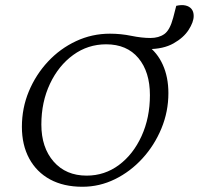

<svg xmlns="http://www.w3.org/2000/svg" viewBox="-20 -712 768 741"><path d="M660.2 -689.5Q680.7 -694.3 695.8 -690.9Q710.9 -687.5 719.2 -677.2Q727.5 -667 727.5 -650.4Q727.5 -627 708 -596.7Q688.5 -566.4 649.4 -544.4Q610.4 -522.5 551.8 -522.5L546.9 -538.1Q586.9 -509.8 608.4 -461.9Q629.9 -414.1 629.9 -352.5Q629.9 -281.2 603 -216.3Q576.2 -151.4 529.8 -100.6Q483.4 -49.8 423.8 -20.5Q364.3 8.8 297.9 8.8Q225.6 8.8 173.3 -19.5Q121.1 -47.9 92.8 -100.1Q64.5 -152.3 64.5 -222.7Q64.5 -294.9 91.3 -359.4Q118.2 -423.8 165 -474.1Q211.9 -524.4 273.4 -553.2Q335 -582 404.3 -582Q446.3 -582 486.8 -573.7Q527.3 -565.4 560.5 -565.4Q592.8 -565.4 614.3 -580.6Q635.7 -595.7 648.4 -643.6ZM314.5 -34.2Q383.8 -34.2 439 -75.2Q494.1 -116.2 526.4 -187Q558.6 -257.8 558.6 -344.7Q558.6 -434.6 514.2 -487.8Q469.7 -541 389.6 -541Q319.3 -541 262.7 -500Q206.1 -459 172.9 -388.7Q139.6 -318.4 139.6 -231.4Q139.6 -142.6 187 -88.4Q234.4 -34.2 314.5 -34.2Z"/></svg>

Font: Crimson Pro ExtraLight
Style: Italic
Weight: 250
Italic angle: -12°
Designer: Jacques Le Bailly
Foundry: Baron von Fonthausen
Version: Version 1.003